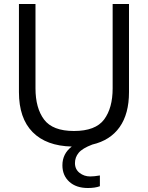

<svg xmlns="http://www.w3.org/2000/svg" viewBox="-20 -724 742 963"><path d="M545 -704H627V-262Q627 -153 580 -86.5Q533 -20 443 1Q393 20 374.5 42.5Q356 65 356 94Q356 125 379 143Q402 161 432 161Q453 161 481 156V210Q457 219 421 219Q362 219 327.5 187.5Q293 156 293 105Q293 47 340 11Q212 8 143.5 -61.5Q75 -131 75 -262V-704H158V-281Q158 -182 201 -124.5Q244 -67 351 -67Q459 -67 502 -124.5Q545 -182 545 -281Z"/></svg>

Font: CBA Beacon Sans
Style: Regular
Weight: 400
Designer: Wei Huang
Foundry: Wei Huang
Version: Version 1.002